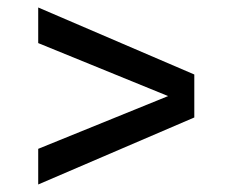

<svg xmlns="http://www.w3.org/2000/svg" viewBox="-20 -491 616 508"><path d="M81.1 -2.9V-97.2L424.8 -236.8L81.1 -377V-471.2L494.1 -293.9V-180.2Z"/></svg>

Font: Grenze SemiBold
Style: Regular
Weight: 600
Designer: Renata Polastri
Foundry: Omnibus-Type
Version: Version 1.002;PS 001.002;hotconv 1.0.88;makeotf.lib2.5.64775